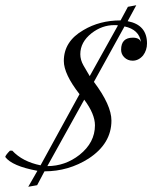

<svg xmlns="http://www.w3.org/2000/svg" viewBox="-87 -653 582 734"><path d="M21 61 56 0Q-41 -18 -67 -53Q-65 -61 -49 -77H-40Q-1 -35 68 -21L217 -293Q157 -370 157 -420Q157 -495 232 -538Q294 -575 374 -575L402 -627L434 -633L401 -572Q475 -558 475 -487Q475 -461 460 -441Q443 -421 420 -421Q401 -421 388 -434Q376 -446 376 -463Q376 -509 421 -509Q446 -509 452 -492Q445 -540 389 -552L272 -340Q339 -251 339 -192Q339 -104 252 -47Q175 2 83 2L55 55ZM256 -362 364 -556Q360 -556 357 -557H350Q303 -557 263 -526Q220 -492 220 -446Q220 -424 232 -403Q238 -393 244 -382.5Q250 -372 256 -362ZM94 -18Q162 -18 217 -61Q276 -108 276 -174Q276 -217 235 -272Z"/></svg>

Font: Carattere
Style: Regular
Weight: 400
Designer: Robert E. Leuschke
Foundry: Robert E. Leuschke
Version: Version 1.010; ttfautohint (v1.8.3)